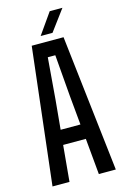

<svg xmlns="http://www.w3.org/2000/svg" viewBox="-142 -1024 704 1087"><g transform="rotate(-15 210.0 -481.0)"><path d="M24.5 0 117 -800H303.5L395.5 0H296L276.5 -211.5H143.5L124 0ZM152 -298H268L252 -469L232 -713.5H188L168 -469ZM180 -840 266 -962.5H340.5L249.5 -840Z"/></g></svg>

Font: Big Shoulders Text Thin SemiBold
Style: Regular
Weight: 600
Version: Version 2.002